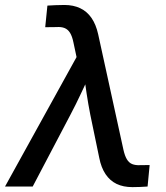

<svg xmlns="http://www.w3.org/2000/svg" viewBox="-49 -750 668 772"><path d="M-28.8 0 258.8 -520.5 246.1 -580.1Q241.2 -604 232.7 -617.9Q224.1 -631.8 210.7 -637.2Q197.3 -642.6 177.7 -641.1L132.8 -640.6L141.6 -727.5Q156.7 -728.5 174.3 -729.2Q191.9 -730 210 -730Q246.1 -730 273.4 -717Q300.8 -704.1 318.8 -678Q336.9 -651.9 345.7 -612.3L447.3 -147.9Q452.6 -124 460.9 -109.9Q469.2 -95.7 482.4 -90.3Q495.6 -85 514.2 -85.9L552.7 -86.4L544.4 0Q530.8 1 515.1 1.7Q499.5 2.4 483.4 2.4Q446.8 2.4 419.9 -10.5Q393.1 -23.4 375.5 -49.6Q357.9 -75.7 350.1 -115.2L314 -289.1Q305.7 -331.5 299.3 -373.8Q293 -416 287.1 -458.5H316.4Q296.4 -416.5 276.6 -374Q256.8 -331.5 234.4 -289.1L82.5 0Z"/></svg>

Font: Inter 28pt Medium
Style: Italic
Weight: 500
Italic angle: -9.3988°
Designer: Rasmus Andersson
Foundry: rsms
Version: Version 4.001;git-66647c0bb